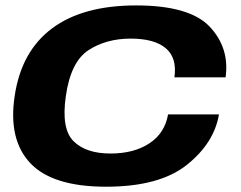

<svg xmlns="http://www.w3.org/2000/svg" viewBox="-20 -702 912 726"><path d="M381 4Q582.5 4 686 -78.2Q789.5 -160.5 808 -269.5H615.5Q603.5 -199 545.2 -160.2Q487 -121.5 397.5 -121.5Q305 -121.5 258 -168.2Q211 -215 229 -339Q247.5 -468.5 314.5 -512.2Q381.5 -556 474 -556Q564 -556 607 -519.5Q650 -483 639.5 -409.5H833Q848.5 -521 772.8 -601.2Q697 -681.5 494.5 -681.5Q293.5 -681.5 177 -594.8Q60.5 -508 35.5 -339Q10.5 -174.5 94.5 -85.2Q178.5 4 381 4Z"/></svg>

Font: Anybody Expanded
Style: Bold Italic
Weight: 700
Width: 7
Italic angle: -10°
Version: Version 1.113;gftools[0.9.25]